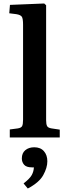

<svg xmlns="http://www.w3.org/2000/svg" viewBox="-20 -787 387 1099"><path d="M36 0V-46L82 -52Q101 -55 106.5 -65Q112 -75 112 -102V-646Q112 -680 105 -691Q98 -702 73 -706L33 -711L37 -759L233 -767L244 -757V-99Q244 -76 249.5 -65.5Q255 -55 275 -52L322 -45V0ZM139 292 115 263Q151 235 162 214.5Q173 194 174 171H163Q131 171 118 156Q105 141 105 120Q105 89 125 72.5Q145 56 176 56Q212 56 231.5 78.5Q251 101 251 136Q251 173 227.5 215.5Q204 258 139 292Z"/></svg>

Font: Literata 36pt SemiBold
Style: Regular
Weight: 600
Designer: Latin by Veronika Burian and Jose Scaglione. Greek by Irene Vlachou. Cyrillic by Vera Evstafieva.
Foundry: TypeTogether
Version: Version 3.002